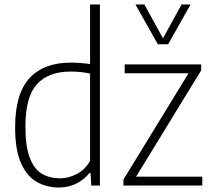

<svg xmlns="http://www.w3.org/2000/svg" viewBox="-20 -828 950 857"><path d="M242 9Q188.5 9 144.2 -16Q100 -41 73.8 -99.8Q47.5 -158.5 47.5 -259.5Q47.5 -409.5 111.5 -479Q175.5 -548.5 295.5 -548.5Q317 -548.5 339.8 -546.8Q362.5 -545 382 -542V-808H426V0H387.5L384 -56.5H380Q358.5 -28.5 323 -9.8Q287.5 9 242 9ZM247 -32Q285.5 -32 322.2 -51Q359 -70 382 -110V-499.5Q343 -508.5 294 -508.5Q196 -508.5 144.8 -452Q93.5 -395.5 93.5 -264Q93.5 -172 113.8 -121.5Q134 -71 168.5 -51.5Q203 -32 247 -32ZM531 0V-26.5L821.5 -501H536.5V-540.5H878V-514L587.5 -39.5H883V0ZM684.5 -630.5 584.5 -808H624.5L707.5 -657L790.5 -808H830.5L730.5 -630.5Z"/></svg>

Font: Encode Sans SmCnd XLt
Style: Regular
Weight: 200
Width: 4
Designer: Multiple Designers
Foundry: Impallari Type
Version: Version 3.002; ttfautohint (v1.8.3) -l 8 -r 50 -G 200 -x 14 